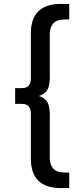

<svg xmlns="http://www.w3.org/2000/svg" viewBox="-20 -762 391 976"><path d="M178 -274Q207 -265 220 -244Q233 -223 233 -182V37Q233 115 307 115H332V194H288Q213 194 175 156.5Q137 119 137 46V-184Q137 -234 92 -234H57V-314H92Q137 -314 137 -364V-594Q137 -667 175 -704.5Q213 -742 288 -742H332V-663H307Q233 -663 233 -585V-366Q233 -325 220 -304Q207 -283 178 -274Z"/></svg>

Font: Idrija
Style: Regular
Weight: 500
Designer: Julieta Ulanovsky
Foundry: Julieta Ulanovsky
Version: Version 7.200